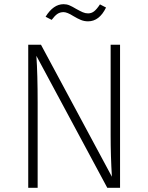

<svg xmlns="http://www.w3.org/2000/svg" viewBox="-20 -898 709 918"><path d="M554 0H493L154 -631Q160 -543 160 -407V0H115V-684H176L515 -53Q509 -152 509 -253V-684H554ZM331 -821Q301 -840 284 -840Q267 -840 254.5 -831.5Q242 -823 227 -803L198 -818Q235 -878 284 -878Q299 -878 312 -872.5Q325 -867 345 -855Q363 -845 375.5 -839.5Q388 -834 401 -834Q417 -834 429.5 -843.5Q442 -853 458 -877L487 -862Q455 -796 401 -796Q383 -796 367 -802.5Q351 -809 331 -821Z"/></svg>

Font: FiraGO ExtraLight
Style: Regular
Weight: 200
Designer: bBox Type
Foundry: bBox Type GmbH
Version: Version 1.001